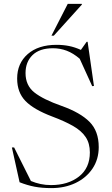

<svg xmlns="http://www.w3.org/2000/svg" viewBox="-20 -955 574 985"><path d="M486.5 -200.5Q486.5 -137.5 454.5 -90Q422.5 -42.5 367.5 -16.2Q312.5 10 243.5 10Q195.5 10 157.5 2.8Q119.5 -4.5 80.5 -20L41 -198.5H52.5L138.5 -26.5Q162 -16.5 187.8 -11Q213.5 -5.5 242 -5.5Q329 -5.5 385 -49.2Q441 -93 441 -173Q441 -219.5 419.5 -251.8Q398 -284 355.2 -308.5Q312.5 -333 248.5 -357Q153 -393 110.5 -437Q68 -481 68 -552Q68 -630 122.2 -677.5Q176.5 -725 270 -725Q304.5 -725 334.2 -719Q364 -713 395 -699L424.5 -740.5H429.5L462 -514L453 -513L389 -653.5Q356 -682 322.2 -694.8Q288.5 -707.5 252 -707.5Q183 -707.5 147 -672.5Q111 -637.5 111 -580Q111 -517 156 -481Q201 -445 296.5 -411.5Q392 -377.5 439.2 -330Q486.5 -282.5 486.5 -200.5ZM244 -772 327.5 -935H400V-931.5L256 -772Z"/></svg>

Font: Newsreader Display Light
Style: Regular
Weight: 300
Designer: Hugues Gentile
Foundry: Production Type
Version: Version 1.001